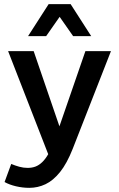

<svg xmlns="http://www.w3.org/2000/svg" viewBox="-20 -716 574 924"><path d="M121 188Q89 188 57 180.5Q25 173 2 160L34 73Q53 81 73 86.5Q93 92 113 92Q134 92 151 85.5Q168 79 183.5 64Q199 49 212 26L19 -470H142L266 -108L391 -470H514L330 0Q302 71 269 112Q236 153 199 170.5Q162 188 121 188ZM115 -542 214 -696H320L419 -542H332L267 -635L202 -542Z"/></svg>

Font: Gantari SemiBold
Style: Regular
Weight: 600
Designer: Anugrah Pasau
Foundry: Lafontype
Version: Version 1.000; ttfautohint (v1.8.3)